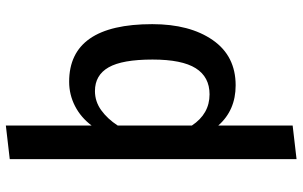

<svg xmlns="http://www.w3.org/2000/svg" viewBox="-204 -588 1009 640"><g transform="rotate(-90 300.0 -268.5)"><path d="M201 -467Q228 -503 266 -522.5Q304 -542 347 -542Q539 -542 539 -265Q539 -140 486 -63.5Q433 13 335 13Q252 13 201 -45V203L89 216V-740L201 -753ZM201 -380V-133Q240 -74 305 -74Q363 -74 392 -120Q421 -166 421 -264Q421 -365 395 -410.5Q369 -456 316 -456Q281 -456 252 -435Q223 -414 201 -380Z"/></g></svg>

Font: Fira Mono Medium
Style: Regular
Weight: 500
Designer: Carrois Corporate & Edenspiekermann AG
Foundry: Carrois Corporate GbR & Edenspiekermann AG
Version: Version 3.206